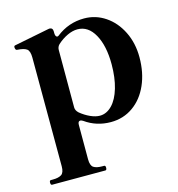

<svg xmlns="http://www.w3.org/2000/svg" viewBox="-108 -592 851 916"><g transform="rotate(-15 318.0 -134.5)"><path d="M597 -251Q597 -175 570.5 -115Q544 -55 496 -21Q448 13 386 13Q315 13 259 -27Q251 -32 246 -32Q234 -32 234 -14V156Q234 187 248 196.5Q262 206 290 206H300Q307 206 307 217Q307 229 300 229H37Q30 229 30 217Q30 206 37 206H47Q75 206 89.5 196.5Q104 187 104 156L103 -381Q103 -414 89.5 -424Q76 -434 42 -436Q37 -436 35 -441Q33 -446 33 -451Q33 -458 39 -459L211 -493L217 -494Q234 -494 234 -475V-468Q234 -455 239 -450Q244 -445 251 -450Q312 -498 389 -498Q446 -498 493.5 -466Q541 -434 569 -377.5Q597 -321 597 -251ZM460 -253Q460 -344 429 -400Q398 -456 345 -456Q321 -456 294.5 -443.5Q268 -431 245 -410Q234 -399 234 -384V-100Q234 -85 248 -72Q271 -53 296.5 -41.5Q322 -30 343 -30Q376 -30 403 -57.5Q430 -85 445 -136Q460 -187 460 -253Z"/></g></svg>

Font: Shippori Mincho B1 ExtraBold
Style: Regular
Weight: 800
Designer: FONTDASU
Foundry: FONTDASU / Google Inc. / but / Adobe
Version: Version 3.110; ttfautohint (v1.8.3)